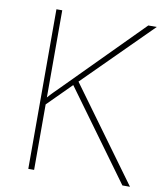

<svg xmlns="http://www.w3.org/2000/svg" viewBox="-81 -780 720 846"><g transform="rotate(10 279.0 -357.0)"><path d="M558 0H524L234 -398L129 -293V0H103V-714H129V-324Q140 -337 153 -350Q166 -363 179 -376L514 -714H552L254 -417Z"/></g></svg>

Font: Noto Sans Thin
Style: Regular
Weight: 100
Designer: Monotype Design Team
Foundry: Monotype Imaging Inc.
Version: Version 2.007